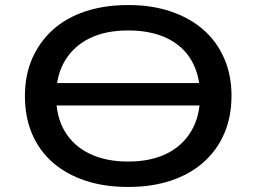

<svg xmlns="http://www.w3.org/2000/svg" viewBox="-20 -734 1018 763"><path d="M149 -315V-404H836V-315ZM489 9Q395 9 319.5 -16Q244 -41 190 -88Q136 -135 107.5 -202Q79 -269 79 -352Q79 -435 108 -501.5Q137 -568 190.5 -616Q244 -664 320 -689Q396 -714 490 -714Q583 -714 658.5 -688.5Q734 -663 787.5 -616.5Q841 -570 870.5 -503Q900 -436 900 -354Q900 -270 871 -203Q842 -136 788 -88.5Q734 -41 658.5 -16Q583 9 489 9ZM489 -92Q578 -92 641.5 -123Q705 -154 740 -213Q775 -272 775 -353Q775 -435 741 -493.5Q707 -552 643 -582.5Q579 -613 489 -613Q400 -613 336.5 -582Q273 -551 238 -492.5Q203 -434 203 -352Q203 -270 237.5 -212Q272 -154 336.5 -123Q401 -92 489 -92Z"/></svg>

Font: Nunito Sans 10pt Expanded SemiBold
Style: Regular
Weight: 600
Width: 7
Designer: Vernon Adams
Foundry: Vernon Adams
Version: Version 3.101;gftools[0.9.27]